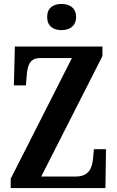

<svg xmlns="http://www.w3.org/2000/svg" viewBox="-20 -949 591 969"><path d="M291 -797C330 -797 364 -817 364 -863C364 -910 330 -929 291 -929C249 -929 218 -910 218 -863C218 -817 249 -797 291 -797ZM34 0H512L515 -196H454L450 -153C446 -104 431 -58 362 -58H188L497 -666V-714H55L50 -518H111L115 -569C119 -619 130 -656 183 -656H343L34 -47Z"/></svg>

Font: Noto Serif Georgian ExtraCondensed Bold
Style: Regular
Weight: 700
Width: 2
Designer: Monotype Design Team, Akaki Razmadze
Foundry: Google LLC
Version: Version 2.003